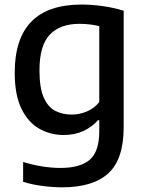

<svg xmlns="http://www.w3.org/2000/svg" viewBox="-20 -572 620 822"><path d="M246 230Q206.5 230 162.2 224.2Q118 218.5 79 206.5V121.5Q122 134.5 162.2 140.8Q202.5 147 239 147Q324.5 147 364.8 111.5Q405 76 405 -10V-57.5H399.5Q375 -29 337.8 -11.5Q300.5 6 252 6Q196 6 148.5 -20.8Q101 -47.5 72 -106.2Q43 -165 43 -261Q43 -552.5 329 -552.5Q374.5 -552.5 422.5 -545.5Q470.5 -538.5 509.5 -526V-27.5Q509.5 110 443.8 170Q378 230 246 230ZM287 -81.5Q319.5 -81.5 351.2 -94.5Q383 -107.5 405 -135V-460Q388.5 -464.5 366.2 -467.2Q344 -470 320.5 -470Q237 -470 193 -423.5Q149 -377 149 -270.5Q149 -196.5 166.8 -155.5Q184.5 -114.5 215.5 -98Q246.5 -81.5 287 -81.5Z"/></svg>

Font: Encode Sans Md
Style: Regular
Weight: 500
Designer: Multiple Designers
Foundry: Impallari Type
Version: Version 3.002; ttfautohint (v1.8.3) -l 8 -r 50 -G 200 -x 14 